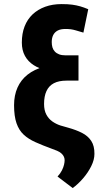

<svg xmlns="http://www.w3.org/2000/svg" viewBox="-20 -741 522 953"><path d="M418 -695.3 394 -579.1Q370.6 -585.9 356.7 -590.1Q342.8 -594.2 331.3 -595.7Q319.8 -597.2 304.7 -597.2Q281.2 -597.2 266.4 -589.4Q251.5 -581.5 244.1 -566.9Q236.8 -552.2 236.8 -532.2Q236.8 -518.1 240.2 -506.1Q243.7 -494.1 252.2 -485.1Q260.7 -476.1 273.7 -471.2Q286.6 -466.3 305.2 -466.3H369.6V-380.9H303.7Q255.9 -380.9 216.3 -389.9Q176.8 -398.9 147.9 -417.2Q119.1 -435.5 103.8 -463.6Q88.4 -491.7 88.4 -529.8Q88.4 -574.7 102.1 -609.9Q115.7 -645 141.8 -669.7Q168 -694.3 204.3 -707.5Q240.7 -720.7 285.6 -720.7Q316.9 -720.7 338.4 -717.8Q359.9 -714.8 378.4 -709.5Q397 -704.1 418 -695.3ZM308.1 -423.3H369.6V-340.8H310.1Q272 -340.8 247.3 -327.9Q222.7 -314.9 210.7 -289.1Q198.7 -263.2 198.7 -225.1Q198.7 -193.4 210 -172.4Q221.2 -151.4 239.5 -138.4Q257.8 -125.5 279.8 -118.2L319.3 -106.9Q357.9 -96.2 387.2 -81.3Q416.5 -66.4 432.9 -41.5Q449.2 -16.6 448.7 22.9Q448.7 51.8 432.9 83.7Q417 115.7 392.3 144.3Q367.7 172.9 340.8 192.4L265.6 135.3Q280.3 119.1 287.6 104.2Q294.9 89.4 297.9 76.4Q300.8 63.5 300.8 54.2Q300.8 44.4 296.6 35.9Q292.5 27.3 284.2 20Q275.9 12.7 263.2 7.3L237.8 -2.4Q191.4 -19.5 156.2 -35.2Q121.1 -50.8 97.7 -72.5Q74.2 -94.2 62 -129.2Q49.8 -164.1 49.8 -218.8Q49.8 -268.1 66.9 -306.4Q84 -344.7 116.9 -370.6Q149.9 -396.5 198 -409.9Q246.1 -423.3 308.1 -423.3Z"/></svg>

Font: Roboto Condensed ExtraBold
Style: Regular
Weight: 800
Designer: Christian Robertson
Foundry: Google
Version: Version 3.008; 2023